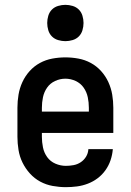

<svg xmlns="http://www.w3.org/2000/svg" viewBox="-20 -765 540 793"><path d="M252 8Q225 8 197.5 3Q170 -2 146 -15Q122 -28 103.5 -48.5Q85 -69 73 -93.5Q61 -118 56.5 -145.5Q52 -173 52 -200V-320Q52 -347 56.5 -374Q61 -401 72.5 -426Q84 -451 102.5 -471.5Q121 -492 145 -505Q169 -518 196 -523Q223 -528 250 -528Q277 -528 304 -523Q331 -518 355 -505Q379 -492 397.5 -471.5Q416 -451 427.5 -426Q439 -401 443.5 -374Q448 -347 448 -320V-216H153V-200Q153 -178 157.5 -156Q162 -134 175 -116Q188 -98 209 -89Q230 -80 252 -80Q268 -80 284 -83Q300 -86 313.5 -95Q327 -104 335.5 -118Q344 -132 345 -149H446Q444 -125 436.5 -103Q429 -81 415.5 -62Q402 -43 383.5 -29Q365 -15 343 -6.5Q321 2 298 5Q275 8 252 8ZM347 -304V-320Q347 -342 342.5 -363.5Q338 -385 325.5 -403Q313 -421 292.5 -430.5Q272 -440 250 -440Q228 -440 207.5 -430.5Q187 -421 174.5 -403Q162 -385 157.5 -363.5Q153 -342 153 -320V-304ZM250 -595Q235 -595 220 -599.5Q205 -604 194.5 -614.5Q184 -625 179.5 -640Q175 -655 175 -670Q175 -685 179.5 -700Q184 -715 194.5 -725.5Q205 -736 220 -740.5Q235 -745 250 -745Q265 -745 280 -740.5Q295 -736 305.5 -725.5Q316 -715 320.5 -700Q325 -685 325 -670Q325 -655 320.5 -640Q316 -625 305.5 -614.5Q295 -604 280 -599.5Q265 -595 250 -595Z"/></svg>

Font: Iosevka SS18 Semibold
Style: Regular
Weight: 600
Monospace: yes
Designer: Belleve Invis
Foundry: Belleve Invis
Version: Version 25.1.1; ttfautohint (v1.8.4)